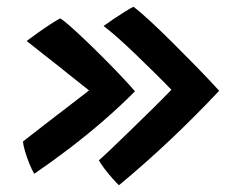

<svg xmlns="http://www.w3.org/2000/svg" viewBox="-20 -615 696 569"><path d="M59 -493.5Q73.5 -504.5 92.5 -518Q111.5 -531.5 129.5 -543.2Q147.5 -555 158.5 -560.5Q166.5 -556 185.8 -539.2Q205 -522.5 230.5 -498.2Q256 -474 283.5 -446.5Q311 -419 336.2 -392.5Q361.5 -366 380 -344.5Q336 -300 286 -256.8Q236 -213.5 183.8 -173.8Q131.5 -134 81.5 -100Q74.5 -111.5 67 -130Q59.5 -148.5 54.2 -166.5Q49 -184.5 48 -195.5Q51 -198 70.5 -213.2Q90 -228.5 119.2 -251Q148.5 -273.5 181.5 -298.8Q214.5 -324 244 -347Q223.5 -363 198.5 -383Q173.5 -403 147.5 -423.8Q121.5 -444.5 98.2 -462.5Q75 -480.5 59 -493.5ZM287 -538Q300 -547.5 316.8 -558.8Q333.5 -570 349.5 -580Q365.5 -590 375.5 -595Q396 -579.5 426.5 -551.2Q457 -523 490.2 -489.8Q523.5 -456.5 553.8 -425.8Q584 -395 604.5 -373Q625 -351 629.5 -346Q560 -272 485.8 -201.8Q411.5 -131.5 332.5 -66Q326 -72 313.5 -86Q301 -100 289.5 -115.2Q278 -130.5 273 -140Q282.5 -148 306 -170.2Q329.5 -192.5 360.8 -223Q392 -253.5 425.5 -286.2Q459 -319 488 -349Q465.5 -372.5 437.2 -400.2Q409 -428 380.8 -455.2Q352.5 -482.5 327.8 -504.2Q303 -526 287 -538Z"/></svg>

Font: Grandstander Thin SemiBold
Style: Regular
Weight: 600
Version: Version 1.200